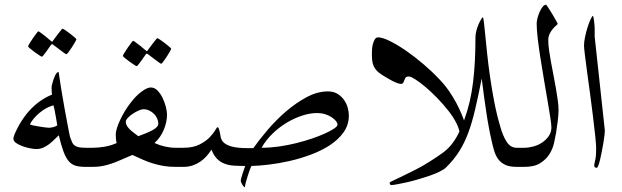

<svg xmlns="http://www.w3.org/2000/svg" viewBox="-20 -704 2623 810"><path d="M364.3 0H340.3Q315.9 0 299.1 -4.9Q282.2 -9.8 270 -23.9Q257.8 -38.1 248 -64.2Q238.3 -90.3 228 -133.3Q218.3 -124.5 208.5 -114.5Q198.7 -104.5 187 -95.7Q175.3 -86.9 162.1 -81.1Q148.9 -75.2 132.3 -75.2Q124.5 -75.2 108.4 -78.1Q92.3 -81.1 76.4 -86.7Q60.5 -92.3 48.6 -100.3Q36.6 -108.4 36.6 -118.7Q36.6 -126.5 43.2 -141.6Q49.8 -156.7 59.3 -174.1Q68.8 -191.4 81.1 -208.7Q93.3 -226.1 105 -238.3Q126.5 -261.7 150.9 -278.6Q175.3 -295.4 199.2 -304.7Q198.7 -310.5 198.2 -316.7Q197.8 -322.8 197.8 -328.6V-337.4Q197.8 -341.8 199.2 -346.2Q205.1 -370.1 212.4 -385.3Q219.7 -400.4 227.1 -400.4Q227.5 -400.4 228.5 -393.3Q229.5 -386.2 231.4 -373.5Q233.4 -360.8 235.8 -344.2Q238.3 -327.6 241.7 -308.6Q246.1 -279.8 252 -248.8Q257.8 -217.8 262.7 -190.7Q267.6 -163.6 271.5 -144.5Q275.4 -125.5 277.3 -121.1Q281.2 -110.8 284.4 -103.5Q287.6 -96.2 293.7 -91.1Q299.8 -85.9 310.8 -83.3Q321.8 -80.6 340.3 -80.6H364.3Q376.5 -80.6 383.5 -76.9Q390.6 -73.2 394 -67.9Q397.5 -62.5 398.4 -55.4Q399.4 -48.3 399.4 -40.5Q399.4 -32.7 398.4 -25.6Q397.5 -18.6 394 -12.9Q390.6 -7.3 383.5 -3.7Q376.5 0 364.3 0ZM221.7 -175.3Q218.3 -193.4 214.6 -216.6Q210.9 -239.7 205.6 -259.8Q181.2 -252.4 162.8 -240Q144.5 -227.5 132.3 -214.8Q120.1 -202.1 113.5 -191.9Q106.9 -181.6 106.9 -179.7Q106.9 -177.7 117.7 -175.3Q128.4 -172.9 142.1 -170.7Q155.8 -168.5 168.7 -166.7Q181.6 -165 186 -165Q193.4 -165 203.9 -167.5Q214.4 -169.9 221.7 -175.3ZM302.2 -538.6Q302.2 -536.1 296.4 -525.9Q290.5 -515.6 283.2 -504.4Q275.9 -493.2 269 -484.1Q262.2 -475.1 259.8 -475.1Q258.3 -475.1 249.8 -481.2Q241.2 -487.3 231 -495.1Q219.2 -503.4 204.6 -515.1Q202.1 -517.6 199.7 -517.6Q197.8 -517.6 195.3 -515.1Q185.5 -501 177.7 -489.7Q170.4 -480 164.6 -472.4Q158.7 -464.8 156.7 -464.8Q154.8 -464.8 145.5 -470.9Q136.2 -477.1 125.7 -484.6Q115.2 -492.2 106.9 -499.3Q98.6 -506.3 98.6 -508.3Q98.6 -510.7 104.7 -521Q110.8 -531.2 118.7 -542.5Q126.5 -553.7 133.3 -562.7Q140.1 -571.8 141.1 -571.8Q144.5 -571.8 152.8 -565.2Q161.1 -558.6 170.4 -551.8Q181.2 -543.5 193.8 -532.2Q197.8 -528.3 199.7 -528.3Q201.7 -528.3 204.6 -533.7Q214.4 -547.4 222.7 -558.1Q230 -566.9 236.1 -575Q242.2 -583 243.7 -583Q245.6 -583 255.4 -576.7Q265.1 -570.3 275.4 -562.3Q285.6 -554.2 293.9 -547.1Q302.2 -540 302.2 -538.6Z M745.1 0H721.2Q693.4 0 671.4 -3.7Q649.4 -7.3 627.9 -13.7Q606.4 -20 585.2 -29.3Q564 -38.6 538.6 -50.3Q510.7 -38.6 489.7 -29.3Q468.8 -20 450 -13.7Q431.2 -7.3 412.8 -3.7Q394.5 0 372.1 0H348.1Q335.9 0 328.9 -3.7Q321.8 -7.3 318.4 -12.9Q314.9 -18.6 314 -25.6Q313 -32.7 313 -40.5Q313 -48.3 314 -55.4Q314.9 -62.5 318.4 -67.9Q321.8 -73.2 328.9 -76.9Q335.9 -80.6 348.1 -80.6H372.1Q396 -80.6 423.1 -85.4Q450.2 -90.3 472.2 -100.6Q470.2 -107.9 469.2 -117.7Q468.3 -127.4 468.3 -136.7Q468.3 -146.5 472.9 -162.1Q477.5 -177.7 486.1 -196.3Q494.6 -214.8 506.1 -234.1Q517.6 -253.4 531.2 -270.5Q553.7 -300.3 577.4 -317.6Q601.1 -335 615.7 -335Q631.8 -335 644.3 -322.3Q656.7 -309.6 665.8 -291Q674.8 -272.5 679.7 -253.2Q684.6 -233.9 684.6 -220.2Q684.6 -189.9 671.4 -157.5Q658.2 -125 631.8 -100.6Q676.3 -80.6 721.2 -80.6H745.1Q757.3 -80.6 764.4 -76.9Q771.5 -73.2 775.1 -67.9Q778.8 -62.5 779.8 -55.4Q780.8 -48.3 780.8 -40.5Q780.8 -32.7 779.8 -25.6Q778.8 -18.6 775.1 -12.9Q771.5 -7.3 764.4 -3.7Q757.3 0 745.1 0ZM647.9 -182.6Q647.9 -193.4 643.1 -204.1Q638.2 -214.8 629.9 -223.4Q621.6 -231.9 609.9 -237.5Q598.1 -243.2 585.4 -243.2Q577.1 -243.2 564.5 -237.5Q551.8 -231.9 539.8 -223.9Q527.8 -215.8 519.3 -206.8Q510.7 -197.8 510.7 -189.9Q510.7 -181.2 515.6 -173.1Q520.5 -165 528.1 -157.7Q535.6 -150.4 545.2 -143.3Q554.7 -136.2 563.5 -129.4Q581.1 -135.7 596.2 -142.1Q611.3 -148.4 622.8 -154.5Q634.3 -160.6 641.1 -167.7Q647.9 -174.8 647.9 -182.6ZM702.1 -498.5Q702.1 -496.1 696.3 -485.8Q690.4 -475.6 683.1 -464.4Q675.8 -453.1 668.9 -444.1Q662.1 -435.1 659.7 -435.1Q658.2 -435.1 649.7 -441.2Q641.1 -447.3 630.9 -455.1Q619.1 -463.4 604.5 -475.1Q602.1 -477.5 599.6 -477.5Q597.7 -477.5 595.2 -475.1Q585.4 -460.9 577.6 -449.7Q570.3 -439.9 564.5 -432.4Q558.6 -424.8 556.6 -424.8Q554.7 -424.8 545.4 -430.9Q536.1 -437 525.6 -444.6Q515.1 -452.1 506.8 -459.2Q498.5 -466.3 498.5 -468.3Q498.5 -470.7 504.6 -481Q510.7 -491.2 518.6 -502.4Q526.4 -513.7 533.2 -522.7Q540 -531.7 541 -531.7Q544.4 -531.7 552.7 -525.1Q561 -518.6 570.3 -511.7Q581.1 -503.4 593.8 -492.2Q597.7 -488.3 599.6 -488.3Q601.6 -488.3 604.5 -493.7Q614.3 -507.3 622.6 -518.1Q629.9 -526.9 636 -534.9Q642.1 -543 643.6 -543Q645.5 -543 655.3 -536.6Q665 -530.3 675.3 -522.2Q685.5 -514.2 693.8 -507.1Q702.1 -500 702.1 -498.5Z M1451.7 -216.8Q1451.7 -176.8 1429.2 -145.5Q1406.7 -114.3 1371.1 -91.1Q1335.4 -67.9 1290.5 -51.3Q1245.6 -34.7 1200 -24.4Q1154.3 -14.2 1112.3 -9.3Q1070.3 -4.4 1041 -3.9Q1037.6 2 1033.4 13.4Q1029.3 24.9 1025.1 38.3Q1021 51.8 1017.3 64.5Q1013.7 77.1 1013.2 85.9Q1011.2 85.9 1008.3 83Q1005.4 80.1 1002.4 75.4Q999.5 70.8 997.6 65.9Q995.6 61 995.6 58.1Q995.6 55.7 997.6 48.1Q999.5 40.5 1002.4 31.5Q1005.4 22.5 1008.5 13.2Q1011.7 3.9 1014.6 -3.9Q990.2 -3.9 968.5 -5.1Q946.8 -6.3 928.7 -12.9Q910.6 -19.5 896.5 -33.2Q882.3 -46.9 872.1 -72.8Q863.3 -58.6 851.6 -45.4Q839.8 -32.2 825.2 -22.2Q810.5 -12.2 793 -6.1Q775.4 0 753.4 0H729.5Q717.3 0 710.2 -3.7Q703.1 -7.3 699.7 -12.9Q696.3 -18.6 695.3 -25.6Q694.3 -32.7 694.3 -40.5Q694.3 -48.3 695.3 -55.4Q696.3 -62.5 699.7 -67.9Q703.1 -73.2 710.2 -76.9Q717.3 -80.6 729.5 -80.6H753.4Q794.4 -80.6 821 -94Q847.7 -107.4 863.8 -124Q879.9 -140.6 887.5 -154.1Q895 -167.5 898.4 -167.5Q900.4 -167.5 902.3 -163.1Q904.3 -158.7 905.8 -152.6Q907.2 -146.5 908.7 -138.9Q910.2 -131.3 911.1 -125.5Q914.6 -109.4 926.5 -100.3Q938.5 -91.3 954.3 -86.7Q970.2 -82 988.5 -80.6Q1006.8 -79.1 1022 -79.1H1048.8Q1072.8 -113.3 1108.2 -155Q1143.6 -196.8 1185.8 -233.2Q1228 -269.5 1273.4 -293.9Q1318.8 -318.4 1363.3 -318.4Q1387.2 -318.4 1403.8 -308.1Q1420.4 -297.9 1431.2 -282.7Q1441.9 -267.6 1446.8 -250Q1451.7 -232.4 1451.7 -216.8ZM1403.8 -177.7Q1403.8 -185.5 1397 -193.8Q1390.1 -202.1 1378.7 -209.7Q1367.2 -217.3 1351.6 -222.2Q1335.9 -227.1 1317.9 -227.1Q1287.6 -227.1 1254.2 -216.1Q1220.7 -205.1 1188.7 -185.8Q1156.7 -166.5 1129.2 -139.6Q1101.6 -112.8 1083.5 -80.6Q1119.1 -80.6 1156.7 -85.9Q1194.3 -91.3 1229.7 -100.1Q1265.1 -108.9 1296.6 -119.6Q1328.1 -130.4 1352.1 -141.4Q1376 -152.3 1389.9 -161.9Q1403.8 -171.4 1403.8 -177.7Z M1946.8 -159.7Q1946.8 -147.5 1939.9 -133.3Q1938 -129.4 1933.8 -126.5Q1929.7 -123.5 1926.3 -123.5Q1919.9 -123.5 1919.9 -133.3Q1919.9 -155.3 1906.5 -182.4Q1893.1 -209.5 1871.6 -236.8Q1850.1 -264.2 1824.7 -290.3Q1799.3 -316.4 1775.4 -336.7Q1751.5 -356.9 1732.2 -369.1Q1712.9 -381.3 1704.6 -381.3Q1694.8 -381.3 1691.4 -376.7Q1688 -372.1 1686 -366Q1684.1 -359.9 1681.4 -355Q1678.7 -350.1 1670.4 -350.1Q1663.1 -350.1 1649.7 -356Q1636.2 -361.8 1627.9 -366.7Q1606 -378.9 1590.8 -388.7Q1575.7 -398.4 1566.4 -409.4Q1557.1 -420.4 1553 -435.1Q1548.8 -449.7 1548.8 -472.7Q1548.8 -480 1549.3 -492.4Q1549.8 -504.9 1552.7 -516.6Q1555.7 -528.3 1560.8 -537.4Q1565.9 -546.4 1575.2 -546.4Q1593.3 -546.4 1624.5 -531Q1655.8 -515.6 1692.4 -490.5Q1729 -465.3 1766.4 -433.3Q1803.7 -401.4 1834 -369.1Q1857.4 -344.7 1874.8 -319.3Q1892.1 -293.9 1904.8 -270Q1917.5 -246.1 1926 -225.6Q1934.6 -205.1 1939.9 -189.5Q1943.4 -181.2 1945.1 -173.6Q1946.8 -166 1946.8 -159.7Z M2183.6 0H2159.7Q2129.4 0 2111.1 -8.8Q2092.8 -17.6 2081.8 -32.7Q2070.8 -47.9 2064.9 -67.4Q2059.1 -86.9 2054.2 -109.4Q2048.3 -134.3 2042.5 -165.5Q2036.6 -196.8 2031.5 -231Q2026.4 -265.1 2021.5 -301Q2016.6 -336.9 2012.2 -372.6Q1997.6 -298.3 1984.6 -242.9Q1971.7 -187.5 1955.6 -144Q1939.5 -100.6 1917.2 -65.4Q1895 -30.3 1861.8 2.4Q1853.5 10.7 1835.2 19.8Q1816.9 28.8 1793.7 36.9Q1770.5 44.9 1744.6 52.5Q1718.8 60.1 1695.8 65.2Q1672.9 70.3 1655.3 73.5Q1637.7 76.7 1630.4 76.7Q1627 76.7 1625.5 73.5Q1624 70.3 1624 65.9Q1624 64.5 1639.4 57.4Q1654.8 50.3 1679 38.6Q1703.1 26.9 1733.6 11.5Q1764.2 -3.9 1793 -22.5Q1823.7 -42 1845.5 -57.6Q1867.2 -73.2 1882.8 -92Q1898.4 -110.8 1911.4 -135.3Q1924.3 -159.7 1938 -196.8Q1952.1 -235.4 1961.4 -275.1Q1970.7 -314.9 1975.8 -357.7Q1981 -400.4 1983.4 -447Q1985.8 -493.7 1985.8 -546.4Q1985.8 -558.6 1989.5 -573.5Q1993.2 -588.4 1998.8 -601.1Q2004.4 -613.8 2009.5 -622.3Q2014.6 -630.9 2017.1 -630.9Q2019 -630.9 2021.5 -610.8Q2023.9 -590.8 2027.1 -556.9Q2030.3 -522.9 2035.2 -477.1Q2040 -431.2 2047.4 -379.9Q2054.7 -328.6 2065.2 -274.2Q2075.7 -219.7 2090.8 -168.9Q2101.6 -130.4 2117.7 -105.5Q2133.8 -80.6 2159.7 -80.6H2183.6Q2195.8 -80.6 2202.9 -76.9Q2210 -73.2 2213.6 -67.9Q2217.3 -62.5 2218 -55.4Q2218.8 -48.3 2218.8 -40.5Q2218.8 -32.7 2218 -25.6Q2217.3 -18.6 2213.6 -12.9Q2210 -7.3 2202.9 -3.7Q2195.8 0 2183.6 0Z M2336.4 -239.3Q2336.4 -229.5 2335.4 -216.8Q2334.5 -204.1 2332.8 -191.4Q2331.1 -178.7 2329.1 -166.3Q2327.1 -153.8 2326.2 -144.5Q2322.8 -126 2317.4 -101.1Q2312 -76.2 2298.1 -54Q2284.2 -31.7 2259.3 -15.9Q2234.4 0 2191.9 0H2168Q2155.8 0 2148.7 -3.7Q2141.6 -7.3 2138.2 -12.9Q2134.8 -18.6 2133.8 -25.6Q2132.8 -32.7 2132.8 -40.5Q2132.8 -48.3 2133.8 -55.4Q2134.8 -62.5 2138.2 -67.9Q2141.6 -73.2 2148.7 -76.9Q2155.8 -80.6 2168 -80.6H2191.9Q2209.5 -80.6 2229.7 -85.9Q2250 -91.3 2266.6 -102.3Q2283.2 -113.3 2294.7 -129.4Q2306.2 -145.5 2306.2 -166.5Q2306.2 -178.7 2301.5 -209.2Q2296.9 -239.7 2289.8 -280.3Q2282.7 -320.8 2274.9 -367.7Q2267.1 -414.6 2260 -459Q2252.9 -503.4 2248.5 -541.7Q2244.1 -580.1 2244.1 -604.5Q2244.1 -614.3 2247.6 -627.7Q2251 -641.1 2256.6 -653.8Q2262.2 -666.5 2269.3 -675.3Q2276.4 -684.1 2284.2 -684.1Q2284.7 -684.1 2292.7 -672.1Q2300.8 -660.2 2309.6 -645.3Q2318.4 -630.4 2325.7 -617.4Q2333 -604.5 2333 -603.5Q2333 -602.1 2326.9 -596.9Q2320.8 -591.8 2313 -583Q2305.2 -574.2 2299.1 -562Q2293 -549.8 2293 -534.2Q2293 -516.6 2296.1 -493.7Q2299.3 -470.7 2304.2 -443.8Q2309.1 -417 2314.7 -388.4Q2320.3 -359.9 2325 -332.8Q2329.6 -305.7 2333 -281.5Q2336.4 -257.3 2336.4 -239.3Z M2531.7 -153.3Q2531.7 -147.9 2530.3 -134.3Q2528.8 -120.6 2525.9 -103.3Q2522.9 -85.9 2519.3 -66.9Q2515.6 -47.9 2512 -32.2Q2508.3 -16.6 2504.4 -6.3Q2500.5 3.9 2497.6 3.9Q2486.8 3.9 2486.8 -6.3Q2486.8 -9.8 2491 -28.1Q2495.1 -46.4 2495.1 -75.2Q2495.1 -93.3 2491.2 -130.1Q2487.3 -167 2481.7 -212.6Q2476.1 -258.3 2469.5 -307.4Q2462.9 -356.4 2457 -398.9Q2451.2 -441.4 2447.5 -472.4Q2443.8 -503.4 2443.8 -512.2Q2443.8 -526.9 2448.2 -548.1Q2452.6 -569.3 2458.7 -588.6Q2464.8 -607.9 2471.4 -622.1Q2478 -636.2 2481.4 -637.2Q2482.9 -635.3 2484.1 -628.9Q2485.4 -622.6 2486.3 -614.7Q2487.3 -606.9 2488 -598.9Q2488.8 -590.8 2488.8 -585.9V-549.3Z"/></svg>

Font: Accordance
Style: Italic
Weight: 400
Italic angle: -11°
Version: Version 1.2 (build January 31, 2020) Miklal Software Solutio